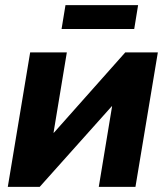

<svg xmlns="http://www.w3.org/2000/svg" viewBox="-20 -726 644 746"><path d="M506.3 0H363.8L415.5 -313H414.1L134.3 0H10.3L97.2 -522.5H239.7L188 -210.4H189.5L466.8 -522.5H593.3ZM516.6 -706.1 501.5 -613.3H219.2L234.4 -706.1Z"/></svg>

Font: Inter 28pt
Style: Bold Italic
Weight: 700
Italic angle: -9.3988°
Designer: Rasmus Andersson
Foundry: rsms
Version: Version 4.001;git-66647c0bb